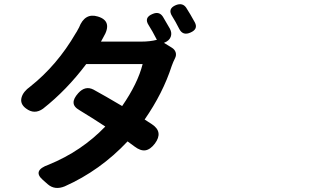

<svg xmlns="http://www.w3.org/2000/svg" viewBox="-20 -846 1540 934"><path d="M212.9 50.8 188.5 29.3Q135.7 -16.6 216.8 -44.9Q377 -110.4 492.2 -230.5Q442.4 -263.7 367.2 -309.6Q337.9 -326.2 337.9 -346.7Q336.9 -366.2 360.4 -392.6Q394.5 -430.7 434.6 -410.2Q490.2 -379.9 574.2 -330.1Q650.4 -440.4 673.8 -534.2H536.1H399.4Q303.7 -407.2 189.5 -317.4Q147.5 -287.1 106.4 -318.4Q76.2 -340.8 85 -372.1Q92.8 -400.4 127 -424.8Q257.8 -528.3 348.6 -684.6Q352.5 -689.5 360.4 -705.1Q363.3 -710 364.3 -711.9Q392.6 -785.2 456.1 -765.6Q530.3 -743.2 482.4 -664.1Q477.5 -654.3 471.7 -644.5L470.7 -643.6H667Q710 -643.6 743.2 -652.3Q720.7 -696.3 703.1 -723.6Q678.7 -760.7 722.7 -778.3Q754.9 -792 772.5 -764.6Q787.1 -740.2 806.6 -706.1Q817.4 -685.5 810.5 -667Q803.7 -648.4 780.3 -638.7L777.3 -637.7L815.4 -614.3Q830.1 -605.5 834.5 -591.3Q838.9 -577.1 831.1 -562Q823.2 -546.9 815.4 -525.4Q772.5 -392.6 683.6 -264.6Q689.5 -260.7 700.2 -253.9Q712.9 -245.1 719.7 -241.2Q775.4 -204.1 733.4 -147.5Q710.9 -118.2 687 -114.7Q663.1 -111.3 633.8 -133.8Q612.3 -149.4 600.6 -158.2Q467.8 -16.6 294.9 60.5Q247.1 80.1 212.9 50.8ZM851.6 -706.1Q839.8 -727.5 834 -739.3Q827.1 -752 818.4 -765.6Q793 -803.7 835.9 -821.3Q868.2 -834 885.7 -808.6Q905.3 -778.3 927.7 -737.3Q945.3 -704.1 906.2 -687.5Q869.1 -670.9 851.6 -706.1Z"/></svg>

Font: Bpmf GenSen Rounded B
Style: B
Weight: 700
Foundry: But Ko
Version: Version 1.320